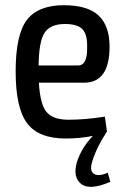

<svg xmlns="http://www.w3.org/2000/svg" viewBox="-20 -519 476 736"><path d="M393 143 403 178Q324 212 291 186Q258 160 275 102Q292 48 336 2Q286 12 232 12Q128 12 84 -46.5Q40 -105 40 -245Q40 -386 83 -442.5Q126 -499 225 -499Q316 -499 358 -459.5Q400 -420 400 -340Q400 -202 302 -202H129Q134 -118 159 -89Q184 -60 243 -60Q307 -60 382 -72L390 -15Q350 46 334 99Q322 135 339.5 147Q357 159 393 143ZM229 -427Q173 -427 151 -393.5Q129 -360 128 -268H279Q316 -268 314 -340Q315 -387 296 -407Q277 -427 229 -427Z"/></svg>

Font: exo2condensed_r
Style: Regular
Weight: 400
Width: 3
Designer: Natanael Gama
Version: Version 1.001;PS 001.001;hotconv 1.0.70;makeotf.lib2.5.58329